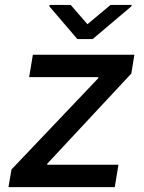

<svg xmlns="http://www.w3.org/2000/svg" viewBox="-20 -771 592 791"><path d="M14.9 0 27.3 -72.8 384.2 -448.2 385.7 -453.1H100.1L115.4 -545.5H533.7L521 -468L175.4 -97.3L174 -92.3H468L452.8 0ZM271.3 -750.7 340.2 -671.2 435.4 -750.7H522.4L521.3 -745L361.9 -610.1H298.7L183.2 -745L184.3 -750.7Z"/></svg>

Font: Inter UI Medium
Style: Italic
Weight: 500
Italic angle: 9.39999°
Designer: Rasmus Andersson
Foundry: rsms
Version: 3.2;8d6f07862